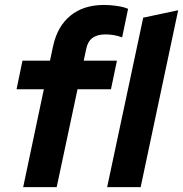

<svg xmlns="http://www.w3.org/2000/svg" viewBox="-20 -773 756 793"><path d="M75.7 0 161.1 -404.4H48.4L72.8 -522.4H186.5L199.4 -583.1Q217.4 -665.1 271.5 -708.8Q325.5 -752.6 410.1 -752.6Q435.7 -752.6 463.6 -748.4Q491.4 -744.3 509 -736.5L484.5 -618.7Q467.8 -624.9 450.7 -627.9Q433.7 -630.9 415.2 -630.9Q381.3 -630.9 361.6 -616.1Q341.9 -601.3 336 -570.3L325.7 -522.4H463L438.3 -404.4H300.2L214.1 0ZM422.5 0 571.5 -700 715.9 -730.7 560.9 0Z"/></svg>

Font: Red Hat Display VF
Style: Italic
Weight: 300
Italic angle: -12°
Designer: Pentagram, MCKL
Foundry: Pentagram, MCKL
Version: Version 1.010